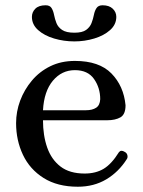

<svg xmlns="http://www.w3.org/2000/svg" viewBox="-20 -696 542 728"><path d="M275 12Q198 12 145.5 -21Q93 -54 67 -109Q41 -164 41 -229Q41 -273 56.5 -314.5Q72 -356 101 -390.5Q130 -425 171 -445Q212 -465 264 -465Q356 -465 402.5 -417.5Q449 -370 456 -297Q456 -262 436.5 -251Q417 -240 386 -240H143Q143 -182 159 -136.5Q175 -91 209.5 -64.5Q244 -38 301 -38Q343 -38 373 -56Q403 -74 431 -119Q439 -129 453 -120Q461 -116 463 -107.5Q465 -99 461 -93Q430 -44 383 -16Q336 12 275 12ZM143 -278H306Q330 -278 344.5 -287.5Q359 -297 360 -320Q360 -363 336.5 -396.5Q313 -430 264 -430Q214 -430 180.5 -390Q147 -350 143 -278ZM262 -539Q222 -539 185 -550Q148 -561 124.5 -582Q101 -603 101 -632Q101 -650 114 -663Q127 -676 153 -676Q169 -676 175.5 -665.5Q182 -655 185 -639.5Q188 -624 194 -608.5Q200 -593 215.5 -582.5Q231 -572 262 -572Q292 -572 306.5 -582.5Q321 -593 327 -608.5Q333 -624 336 -639.5Q339 -655 346 -665.5Q353 -676 369 -676Q394 -676 407.5 -663Q421 -650 421 -632Q421 -603 397.5 -582Q374 -561 337.5 -550Q301 -539 262 -539Z"/></svg>

Font: Alice
Style: Regular
Weight: 400
Designer: Ksenia Yerulevich
Foundry: Cyreal (http://www.cyreal.org/)
Version: Version 2.003; ttfautohint (v1.8.3)